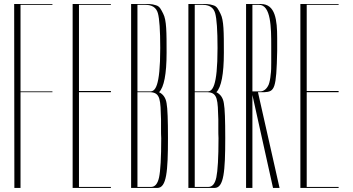

<svg xmlns="http://www.w3.org/2000/svg" viewBox="-20 -926 1738 946"><path d="M50.8 0H81.1V-471.7H238.3V-475.6H81.1V-902.3H238.3V-906.2H49.8Z M526.4 0V-4.9H369.1V-471.7H526.4V-477.5H369.1V-902.3H526.4V-906.2H337.9V0Z M626 0H754.9C800.8 0 807.6 -81.1 807.6 -246.1C807.6 -334 805.7 -390.6 800.8 -417C796.9 -443.4 784.2 -461.9 763.7 -471.7C788.1 -496.1 800.8 -561.5 800.8 -666C800.8 -766.6 800.8 -827.1 784.2 -858.4C773.4 -878.9 767.6 -895.5 747.1 -900.4C726.6 -907.2 713.9 -906.2 681.6 -906.2H664.1H626ZM657.2 -4.9V-471.7H720.7C771.5 -469.7 770.5 -431.6 773.4 -337.9V-293C773.4 -274.4 773.4 -257.8 774.4 -245.1C774.4 -148.4 770.5 -84 763.7 -51.8C756.8 -20.5 744.1 -4.9 723.6 -4.9ZM657.2 -475.6V-902.3H695.3C729.5 -902.3 750 -888.7 757.8 -861.3C765.6 -834 769.5 -776.4 769.5 -689.5C769.5 -494.1 743.2 -475.6 719.7 -475.6Z M908.2 0H1037.1C1083 0 1089.8 -81.1 1089.8 -246.1C1089.8 -334 1087.9 -390.6 1083 -417C1079.1 -443.4 1066.4 -461.9 1045.9 -471.7C1070.3 -496.1 1083 -561.5 1083 -666C1083 -766.6 1083 -827.1 1066.4 -858.4C1055.7 -878.9 1049.8 -895.5 1029.3 -900.4C1008.8 -907.2 996.1 -906.2 963.9 -906.2H946.3H908.2ZM939.5 -4.9V-471.7H1002.9C1053.7 -469.7 1052.7 -431.6 1055.7 -337.9V-293C1055.7 -274.4 1055.7 -257.8 1056.6 -245.1C1056.6 -148.4 1052.7 -84 1045.9 -51.8C1039.1 -20.5 1026.4 -4.9 1005.9 -4.9ZM939.5 -475.6V-902.3H977.5C1011.7 -902.3 1032.2 -888.7 1040 -861.3C1047.9 -834 1051.8 -776.4 1051.8 -689.5C1051.8 -494.1 1025.4 -475.6 1002 -475.6Z M1223.6 0V-458L1325.2 0H1357.4L1251 -471.7H1256.8H1282.2C1333 -474.6 1341.8 -486.3 1345.7 -674.8V-702.1V-738.3C1345.7 -827.1 1336.9 -906.2 1265.6 -906.2H1192.4V0ZM1223.6 -902.3H1255.9C1315.4 -902.3 1316.4 -789.1 1316.4 -699.2V-674.8V-647.5V-617.2C1316.4 -601.6 1316.4 -573.2 1313.5 -557.6C1312.5 -543 1308.6 -520.5 1303.7 -508.8C1294.9 -489.3 1281.2 -475.6 1260.7 -475.6H1223.6Z M1648.4 0V-4.9H1491.2V-471.7H1648.4V-477.5H1491.2V-902.3H1648.4V-906.2H1460V0Z"/></svg>

Font: Caledo
Style: Light
Weight: 300
Designer: BSozoo
Foundry: BSozoo
Version: Version 002.000